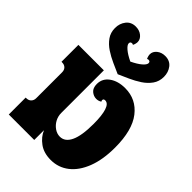

<svg xmlns="http://www.w3.org/2000/svg" viewBox="-307 -1214 1365 1365"><g transform="rotate(45 375.5 -531.5)"><path d="M30 0V-170H36Q59 -170 72.5 -184Q86 -198 86 -220V-480Q86 -503 72.5 -516.5Q59 -530 36 -530H30V-700H286V-271Q286 -238 301.5 -209.5Q317 -181 343 -163Q369 -145 398 -145Q449 -145 476.5 -203Q504 -261 504 -379Q504 -465 489 -510.5Q474 -556 444 -556Q427 -556 427 -542Q427 -535 431 -530Q413 -518 391 -518Q364 -518 341.5 -537Q319 -556 319 -596Q319 -652 365.5 -685Q412 -718 483 -718Q594 -718 662.5 -630Q731 -542 731 -368Q731 -247 697.5 -160.5Q664 -74 605 -28Q546 18 469 18Q399 18 352.5 -16Q306 -50 286 -98V0ZM621 -969Q621 -923 596.5 -888.5Q572 -854 534 -829Q496 -804 453.5 -785Q411 -766 375 -750Q339 -766 296.5 -785Q254 -804 216 -829Q178 -854 153.5 -888.5Q129 -923 129 -969Q129 -1015 155 -1048Q181 -1081 227 -1081Q264 -1081 289 -1060.5Q314 -1040 314 -1012Q314 -1004 311.5 -994Q309 -984 304 -974Q299 -978 293 -978Q275 -978 275 -961Q275 -945 301 -922.5Q327 -900 375 -877Q423 -900 449 -922.5Q475 -945 475 -961Q475 -978 457 -978Q451 -978 446 -974Q441 -984 438.5 -994Q436 -1004 436 -1012Q436 -1040 461 -1060.5Q486 -1081 523 -1081Q570 -1081 595.5 -1048Q621 -1015 621 -969Z"/></g></svg>

Font: Exile
Style: Regular
Weight: 400
Designer: Bartłomiej Rózga @rozgatype
Version: Version 1.000; ttfautohint (v1.8.4.7-5d5b)